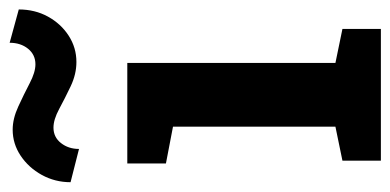

<svg xmlns="http://www.w3.org/2000/svg" viewBox="-244 -586 813 400"><g transform="rotate(-90 163.0 -386.5)"><path d="M27.8 0V-80.1L98.6 -94.7V-433.1L22 -447.8V-528.3H231.4V-94.7L302.2 -80.1V0ZM52.2 -628.9 -17.1 -646.5Q-17.1 -678.7 -2 -706.3Q13.2 -733.9 38.1 -750.5Q63 -767.1 92.3 -767.1Q115.2 -767.1 140.6 -755.4Q166 -743.7 189 -731.7Q211.9 -719.7 228.5 -719.7Q248.5 -719.7 261 -735.1Q273.4 -750.5 273.4 -773.4L342.8 -754.4Q342.8 -720.7 327.9 -693.6Q313 -666.5 288.1 -650.4Q263.2 -634.3 233.4 -634.3Q208 -634.3 182.9 -646.2Q157.7 -658.2 135.5 -670.2Q113.3 -682.1 96.7 -682.1Q76.7 -682.1 64.5 -666.5Q52.2 -650.9 52.2 -628.9Z"/></g></svg>

Font: Roboto Slab SemiBold
Style: Regular
Weight: 600
Designer: Google
Version: Version 2.001; ttfautohint (v1.8.3)